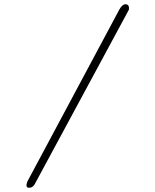

<svg xmlns="http://www.w3.org/2000/svg" viewBox="-20 -727 723 898"><path d="M583 -682C585 -697 580 -706 569 -707C558 -708 547 -699 538 -682L108 122C101 141 103 150 114 151C126 152 135 147 142 135Z"/></svg>

Font: GFS Philostratos
Style: Regular
Weight: 400
Designer: George D. Matthiopoulos
Foundry: George D. Matthiopoulos
Version: Version 1.000